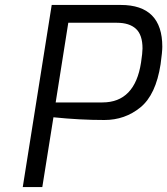

<svg xmlns="http://www.w3.org/2000/svg" viewBox="-20 -756 676 776"><path d="M189 -736H468Q636 -736 636 -567Q636 -547 629 -496Q610 -373 547.5 -322Q485 -271 402 -271Q302 -271 196 -282L151 0H72ZM394 -342Q525 -342 550 -503Q556 -543 556 -560Q556 -615 529.5 -639.5Q503 -664 452 -664H256L205 -342Z"/></svg>

Font: Exo
Style: Italic
Weight: 400
Italic angle: -9°
Designer: Natanael Gama
Foundry: Natanael Gama
Version: Version 1.500; ttfautohint (v1.6)